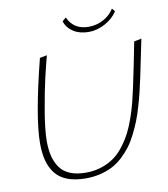

<svg xmlns="http://www.w3.org/2000/svg" viewBox="-93 -940 889 1017"><g transform="rotate(-10 352.0 -431.0)"><path d="M440.9 -788.1Q360.4 -788.1 329.1 -857.9L309.1 -840.8Q320.8 -804.2 354.5 -782.7Q388.2 -761.2 437 -761.2Q481.4 -761.2 525.1 -784.9Q568.8 -808.6 591.8 -845.2L578.1 -861.8Q555.7 -826.2 518.8 -807.1Q481.9 -788.1 440.9 -788.1ZM287.1 0Q328.6 0 365.5 -9Q402.3 -18.1 431.6 -33.4Q460.9 -48.8 486.8 -73Q512.7 -97.2 532.2 -123Q551.8 -148.9 569.6 -184.3Q587.4 -219.7 600.1 -251.7Q612.8 -283.7 625 -325.7Q637.2 -367.7 645.5 -401.9Q653.8 -436 663.1 -480L704.1 -678.2L664.1 -669.9Q639.6 -543.5 616.2 -434.1Q606.4 -388.7 597.7 -354Q588.9 -319.3 573.7 -275.1Q558.6 -231 542 -198.5Q525.4 -166 500.5 -132.6Q475.6 -99.1 446.5 -77.9Q417.5 -56.6 378.2 -43.2Q338.9 -29.8 293 -29.8Q243.2 -29.8 208 -44.2Q172.9 -58.6 153.3 -86.2Q133.8 -113.8 125 -148.9Q116.2 -184.1 116.2 -230Q116.2 -290 133.8 -392.8Q151.4 -495.6 166.5 -560.3Q181.6 -625 195.8 -678.2L157.2 -670.9Q79.1 -362.8 79.1 -225.1Q79.1 -171.9 89.6 -131.8Q100.1 -91.8 123.8 -61.5Q147.5 -31.2 188.5 -15.6Q229.5 0 287.1 0Z"/></g></svg>

Font: Comic Neue Angular Light Italic
Style: Regular
Weight: 300
Italic angle: -12°
Designer: Craig Rozynski
Foundry: Craig Rozynski
Version: Version 2.003